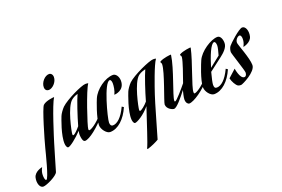

<svg xmlns="http://www.w3.org/2000/svg" viewBox="-301 -871 2073 1412"><g transform="rotate(-20 735.0 -164.5)"><path d="M-129 177C-140 177 -142 150 -142 137C-142 121 -140 104 -126 78C-126 78 -188 89 -198 135C-207 175 -193 216 -166 216C-140 216 -52 174 -43 147C-22 80 -4 10 18 -59C25 -82 103 -335 132 -373C132 -373 130 -376 130 -376C130 -376 68 -372 43 -348C24 -330 -42 -102 -56 -47C-65 -13 -111 177 -129 177ZM155 -548C122 -548 86 -508 86 -470C86 -444 103 -438 115 -438C143 -438 182 -475 182 -515C182 -536 169 -548 155 -548Z M399 -139C355 -86 309 -59 295 -58C290 -58 288 -61 288 -67C288 -91 374 -346 403 -384L402 -386C398 -387 391 -388 382 -388C351 -388 220 -326 177 -285C162 -270 142 -242 136 -226C130 -210 83 -93 88 -25C89 -11 95 7 105 7C121 7 175 -35 218 -81C216 -71 214 -60 214 -55C214 -38 217 -16 224 -3C226 0 233 5 237 5C273 5 353 -60 410 -129ZM170 -64C165 -64 165 -69 165 -74C165 -89 202 -275 254 -315C275 -331 293 -336 303 -339C283 -297 245 -182 226 -114C205 -89 181 -64 170 -64Z M468 -32C456 -32 448 -42 448 -61C448 -96 515 -353 559 -353C570 -353 573 -335 573 -321C573 -304 569 -268 555 -240C562 -240 636 -245 636 -321C636 -355 616 -381 595 -381C533 -381 451 -321 425 -259C418 -243 372 -126 372 -68C372 -37 405 7 433 7C496 7 555 -49 590 -131L576 -140C541 -65 502 -32 468 -32Z M741 179C771 79 815 -80 835 -139C853 -194 907 -350 933 -384L932 -386C928 -387 921 -388 912 -388C881 -388 743 -326 700 -285C685 -270 665 -242 659 -226C653 -210 606 -93 611 -25C612 -11 618 7 628 7C644 7 702 -25 748 -81C703 52 665 176 646 214L649 219C686 208 721 191 741 179ZM693 -64C688 -64 688 -69 688 -74C688 -89 725 -275 777 -315C798 -331 823 -336 833 -339C813 -297 775 -182 756 -114C735 -89 704 -64 693 -64Z M1039 -94C1036 -84 1027 -47 1027 -31C1027 0 1045 9 1051 9C1087 9 1175 -50 1230 -119L1219 -129C1176 -76 1129 -49 1115 -48C1109 -48 1108 -51 1108 -59C1108 -101 1179 -270 1201 -373L1199 -376C1199 -376 1139 -372 1110 -353V-346C1110 -346 1118 -342 1116 -328C1112 -297 1080 -206 1059 -147C1032 -114 971 -41 958 -41C955 -41 954 -43 954 -48C954 -87 1033 -269 1047 -373L1045 -376C1045 -376 985 -372 956 -353V-346C956 -346 962 -342 962 -331C962 -274 878 -66 878 -46C879 -8 923 8 932 8C954 8 1001 -49 1041 -101C1040 -97 1039 -94 1039 -94Z M1247 7C1310 7 1369 -49 1404 -131L1390 -140C1355 -65 1316 -32 1282 -32C1266 -32 1262 -42 1262 -61C1262 -73 1270 -111 1282 -155L1384 -233C1410 -253 1447 -285 1447 -321C1447 -355 1433 -381 1412 -381C1361 -381 1268 -321 1242 -259C1235 -243 1186 -126 1186 -68C1186 -35 1219 7 1247 7ZM1376 -353C1387 -353 1390 -335 1390 -321C1390 -307 1382 -277 1374 -249L1291 -183C1315 -264 1350 -353 1376 -353Z M1607 -384C1581 -384 1491 -300 1480 -285C1471 -273 1467 -253 1467 -242C1467 -230 1518 -81 1518 -65C1518 -48 1511 -35 1498 -35C1464 -35 1452 -118 1452 -118L1392 -64C1398 -36 1418 -2 1432 6C1438 10 1450 11 1456 11C1467 11 1584 -45 1584 -99C1584 -154 1533 -276 1533 -291C1533 -317 1556 -335 1568 -335C1579 -335 1583 -318 1583 -305C1583 -289 1581 -272 1567 -246C1567 -246 1629 -257 1639 -303C1648 -343 1634 -384 1607 -384Z"/></g></svg>

Font: Romanesco
Style: Regular
Weight: 400
Designer: Astigmatic (AOETI)
Foundry: Astigmatic (AOETI)
Version: Version 1.000